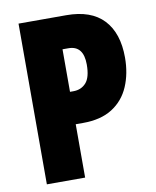

<svg xmlns="http://www.w3.org/2000/svg" viewBox="-81 -777 682 840"><g transform="rotate(-10 260.0 -357.0)"><path d="M271 -714Q381 -714 436.5 -655Q492 -596 492 -487Q492 -416 467.5 -359Q443 -302 392 -269.5Q341 -237 262 -237H229V0H59V-714ZM255 -570H229V-381H244Q279 -381 300.5 -405Q322 -429 322 -486Q322 -570 255 -570Z"/></g></svg>

Font: Noto Sans Lao UI ExtCond Blk
Style: Regular
Weight: 900
Width: 2
Designer: Monotype Design Team
Foundry: Monotype Imaging Inc.
Version: Version 2.000; ttfautohint (v1.8.4.7-5d5b)